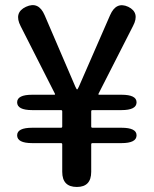

<svg xmlns="http://www.w3.org/2000/svg" viewBox="-20 -742 610 762"><path d="M285 0Q227 0 227 -60V-169Q227 -174 222 -174H108Q48 -174 48 -205Q48 -235 108 -235H222Q227 -235 227 -240V-300Q227 -305 222 -305H108Q48 -305 48 -336Q48 -366 108 -366H195Q200 -366 198 -370L62 -638Q34 -692 83 -715Q133 -738 157 -682L279 -398Q284 -387 286 -387Q288 -387 293 -398L417 -682Q441 -737 489 -715Q536 -692 508 -639L371 -370Q369 -366 374 -366H462Q522 -366 522 -336Q522 -305 462 -305H347Q342 -305 342 -300V-240Q342 -235 347 -235H462Q522 -235 522 -205Q522 -174 462 -174H347Q342 -174 342 -169V-60Q342 0 285 0Z"/></svg>

Font: Resource Han Rounded KR Medium
Style: Regular
Weight: 500
Designer: Cyano Hao (round all glyphs); Ryoko NISHIZUKA 西塚涼子 (kana, bopomofo & ideographs); Paul D. Hunt (Latin, Greek & Cyrillic)
Foundry: Cyano Hao
Version: 0.990